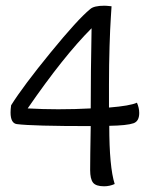

<svg xmlns="http://www.w3.org/2000/svg" viewBox="-20 -494 540 673"><path d="M77 -114Q130 -111 184 -111Q244 -111 298 -114Q298 -238 301 -395Q203 -297 77 -114ZM296 -462Q309 -474 346 -474Q353 -474 371 -472Q371 -469 368.5 -432.5Q366 -396 364 -331.5Q362 -267 362 -197V-117Q436 -123 460 -134Q468 -116 468 -98Q468 -69 448 -62Q425 -54 363 -53Q363 91 382 151Q364 159 345 159Q316 159 306 146Q296 133 296 102Q296 60 298 -52Q94 -52 39 -59Q17 -62 17 -100Q17 -111 19 -125Q61 -192 157 -309.5Q253 -427 296 -462Z"/></svg>

Font: Overlock SC
Style: Regular
Weight: 400
Designer: Dario Muhafara
Foundry: Dario Manuel Muhafara
Version: Version 1.001